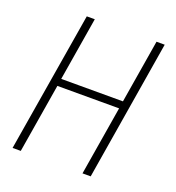

<svg xmlns="http://www.w3.org/2000/svg" viewBox="-133 -841 866 947"><g transform="rotate(20 300.0 -367.5)"><path d="M39 0 161 -735H203L148 -402H472L527 -735H570L449 0H406L466 -363H142L82 0Z"/></g></svg>

Font: Iosevka Curly XLtExObl
Style: Regular
Weight: 200
Width: 7
Italic angle: -9°
Monospace: yes
Designer: Belleve Invis
Foundry: Belleve Invis
Version: Version 11.0.1; ttfautohint (v1.8.3)